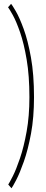

<svg xmlns="http://www.w3.org/2000/svg" viewBox="-20 -770 240 1002"><path d="M40 212.5 23 193Q29 184.5 46.8 149.5Q64.5 114.5 84.5 55.5Q104.5 -3.5 119 -83.8Q133.5 -164 133.5 -263Q133.5 -374.5 119.2 -458.8Q105 -543 85 -600.8Q65 -658.5 47 -691Q29 -723.5 22 -732L38 -750Q43.5 -744 62.5 -711.5Q81.5 -679 103.5 -619Q125.5 -559 141.5 -470.2Q157.5 -381.5 157.5 -263Q157.5 -157 141.8 -72.5Q126 12 104.5 73Q83 134 64.5 169.5Q46 205 40 212.5Z"/></svg>

Font: Imbue 50pt Thin
Style: Regular
Weight: 100
Designer: Tyler Finck
Foundry: Etcetera Type Company
Version: Version 1.102; ttfautohint (v1.8.3)